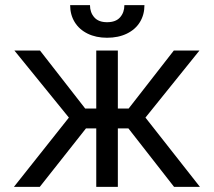

<svg xmlns="http://www.w3.org/2000/svg" viewBox="-20 -727 832 747"><path d="M248 -269.5 36.1 -530.3H135.7L311.5 -304.7H354.5V-530.3H438.5V-304.7H480.5L656.2 -530.3H755.9L545.9 -269.5L757.8 0H657.2L479.5 -227.5H438.5V0H354.5V-227.5H314.5L134.8 0H34.2ZM396.5 -580.1Q353.5 -580.1 320.8 -596.2Q288.1 -612.3 270.5 -641.1Q252.9 -669.9 252.9 -707H330.1Q330.1 -678.7 346.7 -659.7Q363.3 -640.6 396.5 -640.6Q430.7 -640.6 447.3 -659.7Q463.9 -678.7 463.9 -707H542Q542 -669.9 524.4 -641.1Q506.8 -612.3 473.6 -596.2Q440.4 -580.1 396.5 -580.1Z"/></svg>

Font: WEMIX Pretendard Variable
Style: Regular
Weight: 400
Designer: Base glyphs from Inter by Rasmus Andersson; Hangeul glyphs from Noto Sans CJK(Source Han Sans) by Jang Soo-young and Kan
Foundry: Kil Hyung-jin
Version: Version 1.000;Glyphs 3.2 (3208)